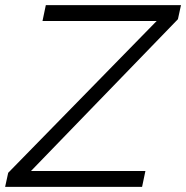

<svg xmlns="http://www.w3.org/2000/svg" viewBox="-56 -730 727 750"><path d="M-24 -55 556 -648H110L123 -710H651L639 -655L65 -62H512L499 0H-36Z"/></svg>

Font: Raleway-v4020
Style: Italic
Weight: 400
Italic angle: -12°
Designer: Matt McInerney, Pablo Impallari, Rodrigo Fuenzalida
Foundry: Matt McInerney, Pablo Impallari, Rodrigo Fuenzalida
Version: Version 4.020;PS 004.020;hotconv 1.0.88;makeotf.lib2.5.64775